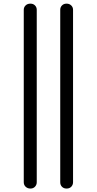

<svg xmlns="http://www.w3.org/2000/svg" viewBox="-20 -830 540 1069"><path d="M349.6 219.7Q335 219.7 325.2 210Q315.4 200.2 315.4 184.6V-775.4Q315.4 -790 325.2 -799.8Q335 -809.6 349.6 -809.6H351.6Q366.2 -809.6 376.5 -799.8Q386.7 -790 386.7 -775.4V184.6Q386.7 199.2 377 209.5Q367.2 219.7 351.6 219.7ZM148.4 219.7Q133.8 219.7 123 210Q112.3 200.2 112.3 184.6V-775.4Q112.3 -790 122.6 -799.8Q132.8 -809.6 148.4 -809.6H150.4Q165 -809.6 174.8 -799.8Q184.6 -790 184.6 -775.4V184.6Q184.6 199.2 174.8 209.5Q165 219.7 150.4 219.7Z"/></svg>

Font: Rounded-L Mgen+ 2m regular
Style: Regular
Weight: 400
Designer: [Source Han Sans]
Ryoko NISHIZUKA  (kana & ideographs); Paul D. Hunt (Latin, Greek & Cyrillic); Wenlong ZHANG  (bopomofo
Version: Version 1.059.20150602